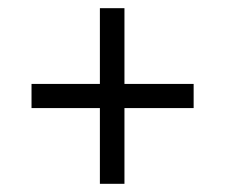

<svg xmlns="http://www.w3.org/2000/svg" viewBox="-20 -592 550 469"><path d="M224 -143V-328H57V-387H224V-572H284V-387H453V-328H284V-143Z"/></svg>

Font: Noto Serif Hebrew SemiCondensed
Style: Regular
Weight: 400
Width: 4
Designer: Monotype Design Team
Foundry: Monotype Imaging Inc.
Version: Version 2.004; ttfautohint (v1.8.4.7-5d5b)